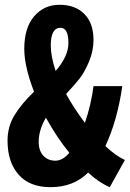

<svg xmlns="http://www.w3.org/2000/svg" viewBox="-20 -775 545 807"><path d="M212.9 -99.6Q243.2 -99.6 271.5 -132.8Q220.7 -194.3 172.9 -280.3Q142.6 -228.5 142.6 -178.7Q142.6 -141.6 162.1 -120.6Q181.6 -99.6 212.9 -99.6ZM234.4 -658.2Q193.4 -658.2 193.4 -584Q193.4 -538.1 213.9 -476.6Q267.6 -539.1 267.6 -593.8Q267.6 -658.2 234.4 -658.2ZM504.9 -102.5 441.4 11.7Q393.6 -8.8 350.6 -49.8Q289.1 11.7 192.4 11.7Q104.5 11.7 58.1 -41Q11.7 -93.8 11.7 -183.6Q11.7 -243.2 41 -291Q70.3 -338.9 123 -389.6Q82 -496.1 82 -569.3Q82 -658.2 123.5 -706.5Q165 -754.9 230.5 -754.9Q296.9 -754.9 335 -715.8Q373 -676.8 373 -607.4Q373 -560.5 354 -515.6Q335 -470.7 314.5 -444.8Q293.9 -418.9 257.8 -379.9Q293 -316.4 336.9 -258.8Q363.3 -335.9 373 -413.1H494.1Q472.7 -266.6 422.9 -161.1Q464.8 -121.1 504.9 -102.5Z"/></svg>

Font: Gen Shin Gothic Monospace Bold
Style: Bold
Weight: 700
Designer: [Source Han Sans]
Ryoko NISHIZUKA  (kana & ideographs); Paul D. Hunt (Latin, Greek & Cyrillic); Wenlong ZHANG  (bopomofo
Version: Version 1.002.20150607